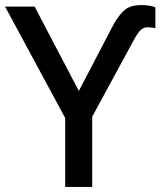

<svg xmlns="http://www.w3.org/2000/svg" viewBox="-20 -740 648 760"><path d="M238 0V-273L0 -714H117L292 -380L431 -646Q453 -684 475.5 -702Q498 -720 540 -720Q573 -720 595 -711V-628Q589 -630 580.5 -631Q572 -632 564 -632Q551 -632 539.5 -623.5Q528 -615 511 -584L345 -278V0Z"/></svg>

Font: Noto Sans Medium
Style: Regular
Weight: 500
Designer: Monotype Design Team
Foundry: Monotype Imaging Inc.
Version: Version 2.007